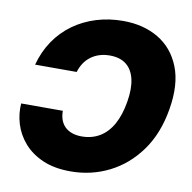

<svg xmlns="http://www.w3.org/2000/svg" viewBox="-82 -820 911 913"><g transform="rotate(10 373.0 -364.0)"><path d="M316.9 10.3Q238.3 10.3 182.4 -14.2Q126.5 -38.6 91.3 -79.1Q56.2 -119.6 41.3 -168.5Q26.4 -217.3 30.3 -267.1H231.4Q231.4 -243.2 238.3 -223.9Q245.1 -204.6 259 -190.9Q272.9 -177.2 293.5 -169.9Q314 -162.6 340.3 -162.6Q389.2 -162.6 427 -185.1Q464.8 -207.5 490 -252.4Q515.1 -297.4 525.9 -363.3Q536.6 -426.8 526.4 -471.9Q516.1 -517.1 486.1 -541Q456.1 -564.9 406.2 -564.9Q379.4 -564.9 356.4 -557.6Q333.5 -550.3 315.2 -536.6Q296.9 -522.9 284.2 -503.7Q271.5 -484.4 264.2 -460.4H63.5Q81.1 -525.9 116.2 -577.4Q151.4 -628.9 200.9 -664.6Q250.5 -700.2 311.3 -719Q372.1 -737.8 440.4 -737.8Q539.1 -737.8 611.3 -694.8Q683.6 -651.9 716.8 -568.4Q750 -484.9 729.5 -363.3Q709.5 -242.7 649.4 -159.4Q589.4 -76.2 503.2 -33Q417 10.3 316.9 10.3Z"/></g></svg>

Font: Inter 17pt Black
Style: Italic
Weight: 900
Italic angle: -9.3988°
Version: Version 4.001;git-66647c0bb